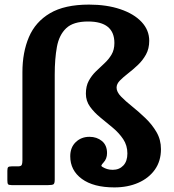

<svg xmlns="http://www.w3.org/2000/svg" viewBox="-20 -805 755 835"><path d="M680 -156.5Q680 -104.5 653.5 -67.2Q627 -30 581.2 -10Q535.5 10 477.5 10Q386.5 10 336 -27Q285.5 -64 285.5 -125.5Q285.5 -164 309.5 -187Q333.5 -210 369 -210Q401 -210 423.2 -191.8Q445.5 -173.5 445.5 -139Q445.5 -114.5 430 -98Q423 -90.5 421.2 -86.2Q419.5 -82 427.5 -78Q435.5 -73 446 -69.8Q456.5 -66.5 470.5 -66.5Q498.5 -66.5 516.2 -85Q534 -103.5 534 -137.5Q534 -172.5 515.8 -199.8Q497.5 -227 470.5 -249.5Q443.5 -272 416.5 -294Q389.5 -316 371.5 -341Q353.5 -366 353.5 -397.5Q353.5 -430.5 366 -453.5Q378.5 -476.5 397 -494.5Q415.5 -512.5 434 -529.5Q452.5 -546.5 465 -567.5Q477.5 -588.5 477.5 -618Q477.5 -711.5 363 -711.5Q298.5 -711.5 267.8 -682.2Q237 -653 227.5 -601Q218 -549 218 -481V-24Q218 -7 212.5 -3.5Q207 0 190 0H30.5Q17.5 0 14.8 -4.2Q12 -8.5 12 -21.5V-62.5Q12 -74.5 15.5 -78Q19 -81.5 30.5 -81.5H57.5Q71.5 -81.5 74.5 -87.8Q77.5 -94 77.5 -108V-491Q77.5 -577.5 105.8 -643.8Q134 -710 197.5 -747.5Q261 -785 367 -785Q444 -785 503.2 -765Q562.5 -745 595.8 -709.5Q629 -674 629 -627.5Q629 -593.5 614.8 -567.8Q600.5 -542 579.2 -522Q558 -502 537 -485.8Q516 -469.5 501.5 -454.8Q487 -440 487 -424Q487 -405 506.5 -385Q526 -365 554.8 -342Q583.5 -319 612.2 -291.5Q641 -264 660.5 -230.8Q680 -197.5 680 -156.5Z"/></svg>

Font: Besley* Narrow
Style: Bold
Weight: 700
Width: 4
Designer: Owen Earl
Foundry: indestructible type*
Version: Version 3.000; ttfautohint (v1.8.3)